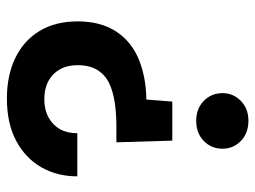

<svg xmlns="http://www.w3.org/2000/svg" viewBox="-114 -638 757 570"><g transform="rotate(-90 265.0 -353.5)"><path d="M132 -221 127 -387H175Q213 -387 246 -392Q279 -397 303.5 -409Q328 -421 342 -444Q356 -467 356 -502Q356 -533 343.5 -555Q331 -577 308.5 -589Q286 -601 255 -601Q224 -601 201 -588.5Q178 -576 166 -554.5Q154 -533 154 -503H26Q26 -563 53 -610Q80 -657 131.5 -684.5Q183 -712 257 -712Q325 -712 376.5 -687.5Q428 -663 457 -616Q486 -569 486 -502Q486 -434 456.5 -388.5Q427 -343 374.5 -321Q322 -299 254 -298L248 -221ZM191 5Q154 5 131 -17.5Q108 -40 108 -72Q108 -105 131 -127.5Q154 -150 191 -150Q227 -150 250 -127.5Q273 -105 273 -72Q273 -40 250 -17.5Q227 5 191 5Z"/></g></svg>

Font: DM Sans 9pt 36pt
Style: Bold
Weight: 700
Version: Version 4.004;gftools[0.9.30]